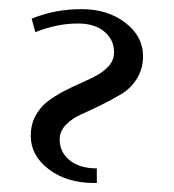

<svg xmlns="http://www.w3.org/2000/svg" viewBox="-20 -404 384 424"><path d="M47.9 -104Q47.9 -128.4 58.1 -147.7Q68.4 -167 84.5 -179.4Q100.6 -191.9 120.1 -202.1Q139.6 -212.4 159.4 -220.9Q179.2 -229.5 195.3 -238.5Q211.4 -247.6 221.7 -260Q231.9 -272.5 231.9 -288.1Q231.9 -316.4 210.4 -334.2Q189 -352.1 151.9 -352.1Q106 -352.1 58.1 -333L49.8 -362.8Q101.1 -383.8 160.2 -383.8Q217.8 -383.8 256.8 -353.8Q295.9 -323.7 295.9 -279.8Q295.9 -252 282.2 -230.2Q268.6 -208.5 248 -196.3Q227.5 -184.1 203.9 -172.4Q180.2 -160.6 159.7 -151.6Q139.2 -142.6 125.5 -128.4Q111.8 -114.3 111.8 -96.2Q111.8 -67.9 133.8 -50Q155.8 -32.2 193.8 -32.2V0H186Q127.4 0 87.6 -30.3Q47.9 -60.5 47.9 -104Z"/></svg>

Font: Gawaa
Style: Regular
Weight: 400
Designer: T. Christopher White
Version: Version 1.0